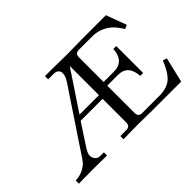

<svg xmlns="http://www.w3.org/2000/svg" viewBox="-114 -1041 1370 1370"><g transform="rotate(-45 571.0 -356.5)"><path d="M42 0V-32.2Q81.5 -32.2 120.4 -51.5Q159.2 -70.8 179.7 -101.6L490.2 -567.4Q504.9 -588.9 511.5 -605Q518.1 -621.1 518.1 -641.6Q518.1 -657.7 505.9 -669.7Q493.7 -681.6 468.8 -681.6H413.1V-713.9H491.2Q500.5 -713.9 555.7 -712.9Q610.8 -711.9 634.8 -711.9Q658.7 -711.9 713.9 -712.9Q769 -713.9 778.3 -713.9H1028.3L1085 -560.5L1055.7 -546.9Q1041.5 -570.8 1020 -597.2Q998.5 -623.5 973.6 -639.6Q917.5 -675.8 854.5 -675.8H717.8Q679.7 -675.8 679.7 -636.7V-388.7H789.1Q833.5 -388.7 862.5 -416.7Q891.6 -444.8 895.5 -505.9H924.8V-234.4H895.5Q887.7 -351.6 789.1 -351.6H679.7V-76.2Q679.7 -37.1 717.8 -37.1H895.5Q932.1 -37.1 964.6 -48.3Q997.1 -59.6 1016.6 -79.1Q1039.6 -102.5 1058.1 -135.7Q1076.7 -168.9 1086.9 -198.2L1118.2 -188.5L1073.2 1H778.3Q776.4 1 718.3 0Q660.2 -1 634.8 -1Q609.4 -1 551.3 0Q493.2 1 491.2 1V-31.2H551.8Q589.8 -31.2 589.8 -70.3V-308.6H368.2L262.7 -147.5Q237.3 -108.4 237.3 -85.9Q237.3 -67.9 250.7 -50Q264.2 -32.2 288.1 -32.2H326.2V0Q324.7 0 267.1 -1Q209.5 -2 181.6 -2Q153.8 -2 98.6 -1Q43.5 0 42 0ZM393.6 -345.7H589.8V-640.1Z"/></g></svg>

Font: Theano Old Style
Style: Regular
Weight: 400
Designer: Alexey Kryukov
Version: Version 2.00